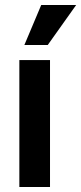

<svg xmlns="http://www.w3.org/2000/svg" viewBox="-20 -744 323 764"><path d="M57 0V-505H179V0ZM170 -565H77L144 -724H283Z"/></svg>

Font: Inclusive Sans SemiBold
Style: Regular
Weight: 600
Designer: Olivia King
Foundry: Olivia King
Version: Version 2.004